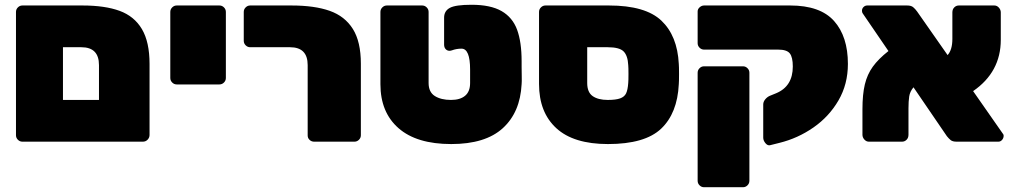

<svg xmlns="http://www.w3.org/2000/svg" viewBox="-20 -594 4268 805"><path d="M47 -27V-544Q47 -555 55 -563Q63 -571 74 -571H326Q420 -571 481.5 -548.5Q543 -526 575 -472Q607 -418 607 -326V-28Q607 -17 599 -8.5Q591 0 579 0H74Q63 0 55 -8Q47 -16 47 -27ZM395 -175V-321Q395 -396 321 -396H244V-175Z M694 -267V-544Q694 -555 702 -563Q710 -571 721 -571H900Q911 -571 919 -563Q927 -555 927 -544V-267Q927 -256 919 -248Q911 -240 900 -240H721Q710 -240 702 -248Q694 -256 694 -267Z M1270 -26V-321Q1270 -396 1196 -396H1029Q1018 -396 1010 -404Q1002 -412 1002 -423V-544Q1002 -555 1010 -563Q1018 -571 1029 -571H1202Q1299 -571 1362.5 -548.5Q1426 -526 1459.5 -472.5Q1493 -419 1493 -327V-27Q1493 -16 1485 -8Q1477 0 1466 0H1297Q1286 0 1278 -7.5Q1270 -15 1270 -26Z M1575 -241V-544Q1575 -555 1583 -563Q1591 -571 1602 -571H1750Q1761 -571 1769 -563Q1777 -555 1777 -544V-246Q1777 -208 1803 -191.5Q1829 -175 1871 -175Q1909 -175 1930 -192.5Q1951 -210 1951 -246V-302Q1951 -390 1915 -390Q1894 -390 1875 -383Q1869 -381 1865 -381Q1855 -381 1848.5 -388Q1842 -395 1842 -407V-520Q1842 -548 1866 -561Q1890 -574 1957 -574Q2037 -574 2083 -547.5Q2129 -521 2148 -469.5Q2167 -418 2167 -337V-313Q2167 -300 2167.5 -275Q2168 -250 2167 -241Q2161 -123 2088 -56.5Q2015 10 1872 10Q1727 10 1651 -56.5Q1575 -123 1575 -241Z M2240 -242V-544Q2240 -555 2248 -563Q2256 -571 2267 -571H2533Q2686 -571 2753 -507.5Q2820 -444 2826 -326Q2827 -316 2827 -284Q2827 -251 2826 -241Q2820 -119 2752 -54.5Q2684 10 2529 10Q2385 10 2312.5 -56.5Q2240 -123 2240 -242ZM2614 -246Q2615 -256 2615 -284Q2615 -311 2614 -321Q2612 -361 2594.5 -378.5Q2577 -396 2528 -396H2442V-246Q2442 -207 2465 -191Q2488 -175 2528 -175Q2562 -175 2580 -181.5Q2598 -188 2605 -202.5Q2612 -217 2614 -246Z M3180 -17V-156Q3180 -167 3188 -177Q3196 -187 3207 -192L3234 -203Q3304 -232 3304 -315Q3304 -354 3291.5 -370Q3279 -386 3243 -386H2932Q2921 -386 2913 -394Q2905 -402 2905 -413V-546Q2905 -556 2913.5 -563.5Q2922 -571 2932 -571H3293Q3419 -571 3477 -506Q3535 -441 3535 -326Q3535 -241 3495.5 -173Q3456 -105 3390.5 -59.5Q3325 -14 3248 5L3208 15Q3198 17 3189 6Q3180 -5 3180 -17ZM2905 164V-289Q2905 -300 2913 -308Q2921 -316 2932 -316H3095Q3106 -316 3114 -308Q3122 -300 3122 -289V164Q3122 175 3114 183Q3106 191 3095 191H2932Q2921 191 2913 183Q2905 175 2905 164Z M4188 -25Q4188 -15 4181.5 -7.5Q4175 0 4166 0H3991Q3974 0 3966 -6.5Q3958 -13 3950 -23L3810 -228Q3795 -210 3792 -189.5Q3789 -169 3789 -140V-29Q3789 -16 3781 -8Q3773 0 3762 0H3623Q3612 0 3604 -9Q3596 -18 3596 -29V-136Q3596 -198 3606 -240Q3616 -282 3639.5 -314.5Q3663 -347 3705 -380L3597 -538Q3594 -542 3594 -549Q3594 -558 3600.5 -564.5Q3607 -571 3616 -571H3783Q3800 -571 3808.5 -564Q3817 -557 3825 -546L3953 -363Q3973 -385 3973 -431V-542Q3973 -555 3981 -563Q3989 -571 4000 -571H4149Q4160 -571 4168 -562Q4176 -553 4176 -542V-427Q4176 -292 4060 -212L4185 -33Q4188 -30 4188 -25Z"/></svg>

Font: Rubik
Style: Regular
Weight: 900
Designer: Hubert & Fischer
Foundry: Hubert & Fischer
Version: Version 1.100